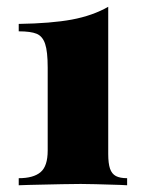

<svg xmlns="http://www.w3.org/2000/svg" viewBox="-20 -550 432 570"><path d="M357.4 -21V0Q353.5 0 337.9 -1Q248.5 -3.9 219.7 -3.9Q185.1 -3.9 64.9 -1Q42.5 0 35.6 0V-21Q79.1 -21 100.3 -38.8Q121.6 -56.6 121.6 -103V-349.1Q121.6 -397 114 -419.7Q106.4 -442.4 88.9 -449.7Q71.3 -457 35.6 -457V-479Q131.8 -480.5 193.4 -491.9Q254.9 -503.4 301.3 -529.8V-92.8Q301.3 -64.9 306.6 -49.3Q312 -33.7 324.2 -27.3Q336.4 -21 357.4 -21Z"/></svg>

Font: TypoPRO Playfair Display SC
Style: Regular
Weight: 900
Designer: Claus Eggers Sørensen
Foundry: Claus Eggers Sørensen
Version: Version 1.004;PS 001.004;hotconv 1.0.70;makeotf.lib2.5.58329